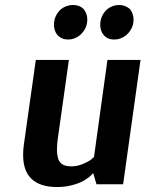

<svg xmlns="http://www.w3.org/2000/svg" viewBox="-20 -741 585 772"><path d="M225 -704Q247 -721 274 -721Q300 -721 317 -704Q331 -685 331 -663Q331 -626 302 -600Q280 -582 254 -582Q228 -582 211 -600Q197 -617 197 -641Q197 -678 225 -704ZM411 -704Q433 -721 459 -721Q484 -721 503 -704Q517 -685 517 -663Q517 -626 488 -600Q466 -582 439 -582Q412 -582 397 -600Q383 -617 383 -641Q383 -678 411 -704ZM475 0H368L355 -44H353Q351 -42 348 -38Q345 -34 332 -24.5Q319 -15 304 -8Q289 -1 264 5Q239 11 210 11Q73 11 73 -118Q73 -138 76 -160L124 -500H257L213 -188Q209 -163 209 -139Q209 -102 223 -87Q237 -72 266 -72Q290 -72 313 -81.5Q336 -91 347 -100L358 -110L412 -500H545Z"/></svg>

Font: Arsenal
Style: Bold Italic
Weight: 700
Italic angle: -9.10001°
Designer: Andrij Shevchenko
Foundry: Stairsfor
Version: Version 2.001;PS 002.001;hotconv 1.0.88;makeotf.lib2.5.64775